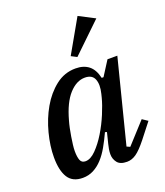

<svg xmlns="http://www.w3.org/2000/svg" viewBox="-145 -881 853 991"><g transform="rotate(-20 282.0 -385.5)"><path d="M139 12Q83 12 58.5 -27Q34 -66 34 -138Q34 -200 52 -269.5Q70 -339 103.5 -397.5Q137 -456 185.5 -494Q234 -532 295 -532Q339 -532 367 -510Q395 -488 406 -440H416L467 -520H521L405 -63L423 -55L527 -169L557 -149L492 -66Q457 -22 432.5 -5Q408 12 382 12Q344 12 328.5 -8Q313 -28 313 -54Q313 -67 315.5 -82Q318 -97 321 -108L336 -168L326 -171Q308 -132 289 -98.5Q270 -65 247.5 -40.5Q225 -16 198 -2Q171 12 139 12ZM181 -64Q209 -64 239 -94.5Q269 -125 295.5 -168.5Q322 -212 342 -260Q362 -308 371 -343L376 -363Q388 -411 376 -441Q364 -471 324 -471Q278 -471 237.5 -426.5Q197 -382 172 -291Q167 -274 162.5 -252.5Q158 -231 154.5 -209Q151 -187 148.5 -167Q146 -147 146 -132Q146 -100 153 -82Q160 -64 181 -64ZM294 -600 398 -783 485 -738 325 -584Z"/></g></svg>

Font: IBM Plex Serif Medm
Style: Italic
Weight: 500
Italic angle: -14°
Designer: Mike Abbink, Paul van der Laan, Pieter van Rosmalen
Foundry: Bold Monday
Version: Version 3.001